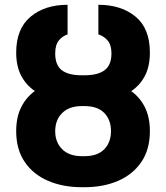

<svg xmlns="http://www.w3.org/2000/svg" viewBox="-20 -780 701 810"><path d="M336.4 -462.4Q392.6 -462.4 421.4 -483.9Q450.2 -505.4 450.2 -554.7Q450.2 -590.3 434.1 -609.1Q418 -627.9 395 -634.8V-759.8Q491.7 -759.8 552 -709.7Q612.3 -659.7 612.3 -558.6Q612.3 -500.5 591.6 -460.4Q570.8 -420.4 533.7 -395.5Q570.8 -368.7 591.6 -326.9Q612.3 -285.2 612.3 -227.1Q612.3 -149.9 576.7 -97.2Q541 -44.4 478.8 -17.3Q416.5 9.8 335.9 9.8H325.7Q245.1 9.8 182.4 -17.3Q119.6 -44.4 84 -97.2Q48.3 -149.9 48.3 -226.6Q48.3 -285.2 69.1 -327.1Q89.8 -369.1 127 -396Q90.3 -420.9 69.3 -460.7Q48.3 -500.5 48.3 -558.6Q48.3 -658.2 108.4 -709Q168.5 -759.8 265.1 -759.8V-634.8Q243.2 -627.9 228 -609.1Q212.9 -590.3 212.9 -554.7Q212.9 -504.9 241 -483.6Q269 -462.4 324.7 -462.4ZM335.9 -332.5H325.7Q272 -332.5 242.4 -303.2Q212.9 -273.9 212.9 -226.6Q212.9 -179.7 242.4 -150.4Q272 -121.1 325.7 -121.1H335.9Q391.6 -121.1 419.9 -150.4Q448.2 -179.7 448.2 -227.1Q448.2 -274.4 419.9 -303.5Q391.6 -332.5 335.9 -332.5Z"/></svg>

Font: Inter Display ExtraBold
Style: Regular
Weight: 800
Designer: Rasmus Andersson
Foundry: rsms
Version: Version 4.000;git-a52131595